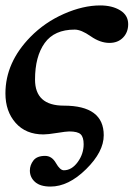

<svg xmlns="http://www.w3.org/2000/svg" viewBox="-25 -482 492 707"><path d="M447 -393Q447 -363 428 -343.5Q409 -324 378 -324Q344 -324 309 -348.5Q274 -373 250 -373Q175 -373 139.5 -323.5Q104 -274 104 -189Q104 -93 210 -93Q357 -93 357 16Q357 77 292 141Q227 205 161 205Q123 205 104 188Q85 171 85 146Q85 126 98 109Q111 92 141 92Q166 92 181 118.5Q196 145 210 145Q239 145 261 115Q283 85 283 49Q283 23 272 12.5Q261 2 230 2Q219 2 185 7.5Q151 13 135 13Q70 13 32.5 -29.5Q-5 -72 -5 -138Q-5 -252 87 -346Q140 -400 210.5 -431Q281 -462 344 -462Q388 -462 417.5 -444Q447 -426 447 -393Z"/></svg>

Font: STIX MathJax Main
Style: Bold Italic
Weight: 700
Italic angle: -16.33°
Designer: MicroPress Inc., with final additions and corrections provided by Coen Hoffman, Elsevier (retired)
Version: Version 1.1.1